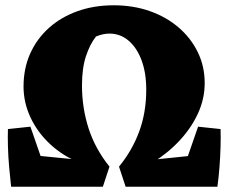

<svg xmlns="http://www.w3.org/2000/svg" viewBox="-20 -706 861 726"><path d="M23 0 24 -127 318 -98 281 -91Q218 -116 170 -160.5Q122 -205 95.5 -261.5Q69 -318 69 -379Q69 -447 94 -503Q119 -559 164.5 -600Q210 -641 272.5 -663.5Q335 -686 410 -686Q484 -686 546.5 -664Q609 -642 655.5 -602Q702 -562 728 -508.5Q754 -455 754 -392Q754 -333 729 -278Q704 -223 659.5 -175Q615 -127 555 -90L518 -98L800 -127L801 0H455L430 -76Q480 -137 506.5 -209Q533 -281 533 -367Q533 -430 515.5 -477.5Q498 -525 466.5 -552Q435 -579 394 -579Q381 -579 368 -576Q355 -573 343 -568Q320 -539 305 -493.5Q290 -448 290 -383Q290 -298 315 -220.5Q340 -143 394 -76L369 0ZM22 0Q18 -35 14.5 -75Q11 -115 10 -153Q9 -191 10 -218L95 -227L171 -8ZM802 0 653 -8 729 -227 814 -218Q815 -191 814 -153Q813 -115 810 -75Q807 -35 802 0Z"/></svg>

Font: Eczar ExtraBold
Style: Regular
Weight: 800
Designer: Vaibhav Singh
Foundry: Rosetta Type Foundry
Version: Version 2.000